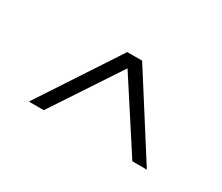

<svg xmlns="http://www.w3.org/2000/svg" viewBox="-52 -807 477 413"><g transform="rotate(30 186.5 -601.0)"><path d="M297 -502 188 -670 77 -502H40L170 -700H207L333 -502Z"/></g></svg>

Font: Turret Road ExtraLight
Style: Regular
Weight: 275
Designer: Noponies
Foundry: Noponies
Version: Version 1.001; ttfautohint (v1.8)